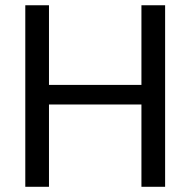

<svg xmlns="http://www.w3.org/2000/svg" viewBox="-20 -717 731 737"><path d="M168 0H77.1V-696.8H168V-391.1H522.9V-696.8H613.8V0H522.9V-315.9H168Z"/></svg>

Font: PoppinsZ
Style: Regular
Weight: 400
Designer: Ninad Kale (Devanagari), Jonny Pinhorn (Latin)
Foundry: Indian Type Foundry
Version: Version 3.002;FEAKit 1.0